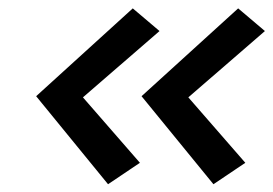

<svg xmlns="http://www.w3.org/2000/svg" viewBox="-20 -504 668 470"><path d="M244.5 -53 68.5 -268.5 305 -483.5 370.5 -428 165.5 -250.5 167.5 -283.5 322.5 -105.5ZM502.5 -53 326.5 -268.5 563 -483.5 628.5 -428 423.5 -250.5 425.5 -283.5 580.5 -105.5Z"/></svg>

Font: Karla SemiBold
Style: Italic
Weight: 600
Italic angle: -8°
Designer: Jonathan Pinhorn
Version: Version 2.004;gftools[0.9.33]